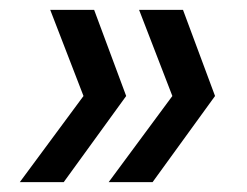

<svg xmlns="http://www.w3.org/2000/svg" viewBox="-20 -490 501 390"><path d="M289.9 -120 416.8 -295 351.7 -470H262.5L330.1 -295L200.7 -120ZM109.4 -120 236.3 -295 171.2 -470H82L149.6 -295L20.2 -120Z"/></svg>

Font: Poppins Devanagari Thin
Style: Italic
Weight: 100
Italic angle: -10°
Designer: Ninad Kale (Devanagari), Jonny Pinhorn (Latin)
Foundry: Indian Type Foundry
Version: 4.005